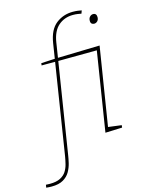

<svg xmlns="http://www.w3.org/2000/svg" viewBox="-237 -856 910 1180"><g transform="rotate(-15 218.0 -266.0)"><path d="M-58 236Q-67 236 -75.5 235.5Q-84 235 -93 234L-90 216Q-88 216 -81 216.5Q-74 217 -64 217Q-23 217 2 204Q27 191 40 170.5Q53 150 59 125.5Q65 101 69 77L161 -505L167 -499H74L76 -513L170 -518L162 -511L178 -613Q191 -696 237 -732Q283 -768 344 -768Q362 -768 376.5 -766Q391 -764 400 -762L393 -743Q382 -745 369.5 -747Q357 -749 340 -749Q286 -749 247.5 -716Q209 -683 198 -612L182 -510L176 -518L450 -525L369 -19L362 -29L455 -17L453 -2L346 2L427 -508L438 -501L173 -499L181 -504L89 76Q86 97 79.5 124.5Q73 152 58.5 177.5Q44 203 16 219.5Q-12 236 -58 236ZM453 -663Q444 -663 437.5 -668.5Q431 -674 431 -687Q431 -703 440 -712.5Q449 -722 461 -722Q472 -722 477.5 -715.5Q483 -709 483 -697Q483 -681 474 -672Q465 -663 453 -663Z"/></g></svg>

Font: Bitter Thin
Style: Italic
Weight: 100
Italic angle: -9°
Designer: Sol Matas, and Bitter project Authors
Foundry: Sol Matas
Version: Version 2.002